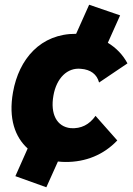

<svg xmlns="http://www.w3.org/2000/svg" viewBox="-20 -673 561 812"><path d="M255 12C343 13 419 -19 476 -79L384 -183C358 -146 323 -128 279 -131C220 -137 192 -191 206 -269C219 -343 265 -388 322 -382C363 -379 390 -359 399 -324L519 -405C500 -441 471 -471 436 -492L488 -608L357 -653L302 -530C152 -531 60 -424 35 -283C15 -171 44 -93 97 -45L45 72L176 119L225 10C235 11 245 12 255 12Z"/></svg>

Font: Fixel Display ExtraBold
Style: Italic
Weight: 800
Italic angle: -10°
Designer: AlfaBravo + MacPaw
Foundry: Kyrylo Tkachov, Marchela Mozhyna, Serhii Makarenko, Maria Weinstein, Zakhar Kryvoshyya
Version: Version 1.210;Glyphs 3.2 (3217)